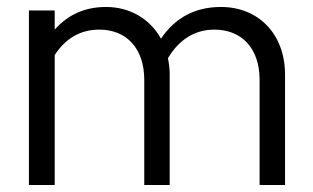

<svg xmlns="http://www.w3.org/2000/svg" viewBox="-20 -531 899 551"><path d="M63 0H137V-373C168 -421 211 -446 265 -446C344 -446 394 -391 394 -302V0H467V-317C467 -334 465 -349 462 -364C494 -418 540 -446 595 -446C675 -446 725 -391 725 -302V0H798V-317C798 -432 723 -511 614 -511C541 -511 483 -481 442 -420C411 -476 354 -511 284 -511C224 -511 175 -489 137 -446V-501H63Z"/></svg>

Font: Red Hat Display
Style: Regular
Weight: 400
Designer: Pentagram, MCKL
Foundry: Pentagram, MCKL
Version: Version 1.023